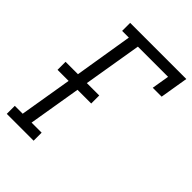

<svg xmlns="http://www.w3.org/2000/svg" viewBox="-215 -833 931 931"><g transform="rotate(45 251.0 -367.5)"><path d="M6 0V-55H60L105 -325H29V-380H114L163 -680H117V-735H502L478 -590H417L432 -680H225L175 -380H260V-325H166L121 -55H190V0Z"/></g></svg>

Font: Iosevka Slab Light
Style: Italic
Weight: 300
Italic angle: -9°
Monospace: yes
Designer: Belleve Invis
Foundry: Belleve Invis
Version: Version 11.1.1; ttfautohint (v1.8.3)